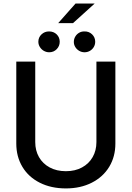

<svg xmlns="http://www.w3.org/2000/svg" viewBox="-20 -1056 746 1088"><path d="M633.8 -707V-242.2Q633.8 -168.5 598.9 -110.8Q564 -53.2 500.2 -20.8Q436.5 11.7 353.5 11.7Q269.5 11.7 205.6 -20.5Q141.6 -52.7 106.9 -110.6Q72.3 -168.5 72.3 -242.2V-707H179.7V-251Q179.7 -203.1 200.9 -165.8Q222.2 -128.4 261.5 -107.2Q300.8 -85.9 353.5 -85.9Q405.8 -85.9 444.8 -107.2Q483.9 -128.4 505.1 -165.8Q526.4 -203.1 526.4 -251V-707ZM408.2 -1036.1H516.6L393.6 -924.8H309.6ZM197.3 -819.3Q197.3 -844.2 215.1 -861.1Q232.9 -877.9 257.8 -877.9Q284.2 -877.9 301.3 -861.1Q318.4 -844.2 318.4 -819.3Q318.4 -794.9 301.3 -777.3Q284.2 -759.8 258.8 -759.8Q242.7 -759.8 228.5 -767.8Q214.4 -775.9 205.8 -789.8Q197.3 -803.7 197.3 -819.3ZM398.4 -818.4Q398.4 -835 406.7 -848.9Q415 -862.8 428.7 -870.6Q442.4 -878.4 459 -877.9Q484.4 -878.4 502 -861.3Q519.5 -844.2 519.5 -819.3Q519.5 -803.2 511.5 -789.6Q503.4 -775.9 489.5 -767.8Q475.6 -759.8 459 -759.8Q442.9 -759.8 429 -767.8Q415 -775.9 406.7 -789.3Q398.4 -802.7 398.4 -818.4Z"/></svg>

Font: Pretendard Medium
Style: Regular
Weight: 500
Designer: Base glyphs from Inter by Rasmus Andersson; Hangeul glyphs from Noto Sans CJK(Source Han Sans) by Jang Soo-young and Kan
Foundry: Kil Hyung-jin
Version: Version 1.309